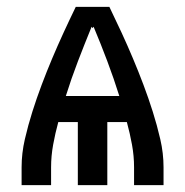

<svg xmlns="http://www.w3.org/2000/svg" viewBox="-20 -540 540 560"><path d="M43 0V-52Q43 -93 52.5 -134Q62 -175 74.5 -214.5Q87 -254 101.5 -292.5Q116 -331 132 -369Q148 -407 165.5 -445Q183 -483 201 -520H299Q317 -483 334.5 -445Q352 -407 368 -369Q384 -331 398.5 -292.5Q413 -254 425.5 -214.5Q438 -175 447.5 -134Q457 -93 457 -52V0H371V-52Q371 -85 365 -118Q359 -151 350 -184H293V0H207V-184H150Q141 -151 135 -118Q129 -85 129 -52V0ZM172 -260H328Q312 -311 293 -361.5Q274 -412 253 -462L250 -458L247 -462L246 -459Q226 -410 207 -360.5Q188 -311 172 -260Z"/></svg>

Font: Iosevka Curly Medium
Style: Regular
Weight: 500
Monospace: yes
Designer: Belleve Invis
Foundry: Belleve Invis
Version: Version 22.1.2; ttfautohint (v1.8.4)